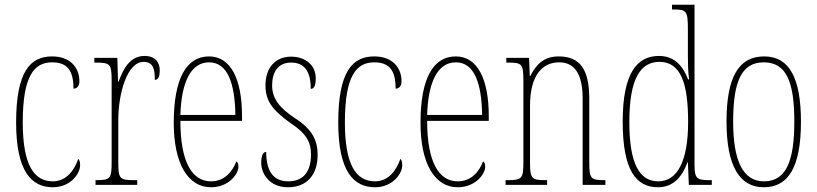

<svg xmlns="http://www.w3.org/2000/svg" viewBox="-20 -780 3447 810"><path d="M203 10C276 10 318 -46 318 -83C318 -98 315 -105 310 -110C295 -65 262 -15 203 -15C122 -15 76 -86 76 -264C76 -462 125 -517 200 -517C266 -517 290 -480 290 -406C302 -406 315 -414 315 -437C315 -495 276 -542 200 -542C108 -542 48 -479 48 -263C48 -55 114 10 203 10Z M383 0H559V-20H548C485 -20 479 -25 479 -96V-274C479 -382 515 -519 586 -519C631 -519 633 -480 633 -443C649 -443 654 -460 654 -483C654 -517 635 -544 590 -544C525 -544 498 -483 480 -435H478L475 -536H378V-516H381C445 -516 451 -511 451 -440V-96C451 -25 445 -20 384 -20H383Z M870 10C945 10 986 -46 986 -77C986 -90 982 -96 977 -99C961 -57 928 -15 870 -15C790 -15 741 -97 741 -270H1001V-291C1001 -445 954 -542 862 -542C767 -542 713 -450 713 -262C713 -88 774 10 870 10ZM973 -295H741C745 -431 784 -517 862 -517C941 -517 971 -427 973 -295Z M1195 10C1273 10 1320 -41 1320 -126C1320 -185 1300 -234 1222 -283C1158 -326 1128 -365 1128 -420C1128 -473 1151 -516 1208 -516C1265 -516 1291 -478 1291 -405C1306 -405 1312 -421 1312 -450C1312 -504 1270 -541 1208 -541C1141 -541 1100 -493 1100 -421C1100 -355 1127 -317 1208 -259C1278 -213 1292 -174 1292 -129C1292 -52 1257 -15 1196 -15C1132 -15 1103 -60 1103 -139C1090 -139 1082 -125 1082 -93C1082 -50 1114 10 1195 10Z M1562 10C1635 10 1677 -46 1677 -83C1677 -98 1674 -105 1669 -110C1654 -65 1621 -15 1562 -15C1481 -15 1435 -86 1435 -264C1435 -462 1484 -517 1559 -517C1625 -517 1649 -480 1649 -406C1661 -406 1674 -414 1674 -437C1674 -495 1635 -542 1559 -542C1467 -542 1407 -479 1407 -263C1407 -55 1473 10 1562 10Z M1911 10C1986 10 2027 -46 2027 -77C2027 -90 2023 -96 2018 -99C2002 -57 1969 -15 1911 -15C1831 -15 1782 -97 1782 -270H2042V-291C2042 -445 1995 -542 1903 -542C1808 -542 1754 -450 1754 -262C1754 -88 1815 10 1911 10ZM2014 -295H1782C1786 -431 1825 -517 1903 -517C1982 -517 2012 -427 2014 -295Z M2113 0H2288V-20H2282C2222 -20 2216 -26 2216 -96V-333C2216 -467 2271 -517 2339 -517C2411 -517 2438 -457 2438 -364V0H2534V-20H2530C2472 -20 2466 -26 2466 -96V-363C2466 -486 2428 -542 2337 -542C2274 -542 2242 -508 2217 -459H2215L2212 -536H2116V-516H2121C2182 -516 2188 -511 2188 -441V-96C2188 -26 2182 -20 2121 -20H2113Z M2756 10C2818 10 2857 -31 2880 -95H2882L2886 0H2983V-20H2973C2919 -20 2910 -27 2910 -86V-760H2815V-740H2820C2876 -740 2882 -735 2882 -656V-544C2882 -509 2883 -476 2887 -445H2883C2860 -504 2824 -544 2760 -544C2670 -544 2607 -476 2607 -267C2607 -60 2664 10 2756 10ZM2757 -15C2679 -15 2635 -87 2635 -265C2635 -452 2684 -519 2762 -519C2852 -519 2883 -429 2883 -265C2883 -103 2839 -15 2757 -15Z M3202 10C3305 10 3359 -73 3359 -267C3359 -449 3311 -542 3204 -542C3094 -542 3045 -451 3045 -267C3045 -76 3102 10 3202 10ZM3203 -15C3114 -15 3073 -102 3073 -267C3073 -434 3107 -517 3202 -517C3298 -517 3331 -434 3331 -267C3331 -103 3298 -15 3203 -15Z"/></svg>

Font: Noto Serif Armenian ExtraCondensed Thin
Style: Regular
Weight: 100
Width: 2
Designer: Monotype Design Team
Foundry: Monotype Imaging Inc.
Version: Version 2.008